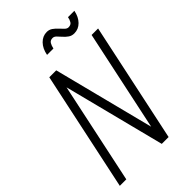

<svg xmlns="http://www.w3.org/2000/svg" viewBox="-296 -1114 1213 1213"><g transform="rotate(-45 311.0 -507.0)"><path d="M16 0 186 -800H248L452 0H394L564 -800H622L452 0H391L187 -800H244L74 0ZM494 -884Q472 -884 455.5 -895.5Q439 -907 425.5 -922.5Q412 -938 400.5 -949.5Q389 -961 376 -961Q355 -961 346 -946Q337 -931 333 -910H276Q285 -958 312.5 -986Q340 -1014 377 -1014Q398 -1014 414.5 -1002.5Q431 -991 445 -975.5Q459 -960 471 -948.5Q483 -937 495 -937Q517 -937 526 -951.5Q535 -966 538 -985H595Q586 -939 559 -911.5Q532 -884 494 -884Z"/></g></svg>

Font: Victor Mono Thin ExtraLight
Style: Italic
Weight: 250
Italic angle: -12°
Monospace: yes
Version: Version 1.561;gftools[0.9.30]